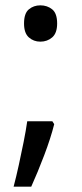

<svg xmlns="http://www.w3.org/2000/svg" viewBox="-20 -570 308 719"><path d="M70 -482Q70 -520 88 -535Q106 -550 131 -550Q157 -550 175.5 -535Q194 -520 194 -482Q194 -446 175.5 -430Q157 -414 131 -414Q106 -414 88 -430Q70 -446 70 -482ZM183 -105Q170 -53 145.5 11.5Q121 76 97 129H31Q41 91 50.5 47.5Q60 4 68.5 -38.5Q77 -81 82 -116H176Z"/></svg>

Font: Noto Sans Batak
Style: Regular
Weight: 400
Designer: Monotype Design Team
Foundry: Monotype Imaging Inc.
Version: Version 2.002; ttfautohint (v1.8.4.7-5d5b)